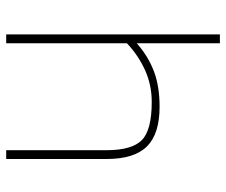

<svg xmlns="http://www.w3.org/2000/svg" viewBox="-75 -654 729 619"><g transform="rotate(90 289.5 -344.5)"><path d="M119.5 0V-389.2Q158.5 -426 206.1 -447.6Q253.7 -469.2 308.8 -469.2Q399.8 -469.2 432 -437Q464.2 -404.9 464.2 -324V0H492.6V-324Q492.6 -412.7 452.2 -453.6Q411.8 -494.5 324 -494.5Q257.8 -494.5 209.6 -476.1Q161.3 -457.7 119.5 -421V-688.9H91V0Z"/></g></svg>

Font: Arad-FD-VF Thin
Style: Regular
Weight: 100
Designer: Mohammad Darvishi
Version: Version 1.010;September 21, 2024;FontCreator 15.0.0.2992 64-